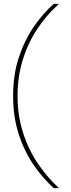

<svg xmlns="http://www.w3.org/2000/svg" viewBox="-20 -831 367 996"><path d="M259 145Q207 99 158.5 30.5Q110 -38 79 -129.5Q48 -221 48 -333Q48 -446 79 -537Q110 -628 158.5 -697Q207 -766 259 -811H284V-809Q222 -754 173.5 -681Q125 -608 98 -520.5Q71 -433 71 -333Q71 -234 98.5 -146Q126 -58 174.5 14.5Q223 87 284 143V145Z"/></svg>

Font: DM Sans 18pt Thin
Style: Regular
Weight: 250
Designer: Colophon Foundry, Jonny Pinhorn
Foundry: Colophon Foundry
Version: Version 4.004;gftools[0.9.30]